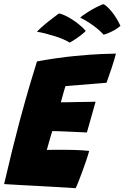

<svg xmlns="http://www.w3.org/2000/svg" viewBox="-34 -932 620 958"><path d="M343 7Q296.5 4 250.2 1.2Q204 -1.5 157.5 -4Q115 -6 71.8 -8.5Q28.5 -11 -13.5 -13.5Q6.5 -100 26.2 -179.8Q46 -259.5 64.5 -329.5Q93.5 -436.5 116.2 -513.2Q139 -590 150.5 -625.5Q251 -644 335.2 -652.2Q419.5 -660.5 475.2 -662.5Q531 -664.5 544.5 -664.5Q535 -628.5 523.2 -593.2Q511.5 -558 497.5 -519L293 -502.5Q291 -498 287.8 -486.8Q284.5 -475.5 280.8 -462.2Q277 -449 274 -437.8Q271 -426.5 269.5 -421.5Q281 -421.5 298 -421.8Q315 -422 334.8 -422.5Q354.5 -423 374.5 -423.2Q394.5 -423.5 412.2 -423.8Q430 -424 443 -424.5L399.5 -271Q393 -271.5 375.5 -272.2Q358 -273 335.2 -274Q312.5 -275 290 -276Q267.5 -277 250.5 -277.5Q233.5 -278 227 -278Q225.5 -273.5 222.5 -264.2Q219.5 -255 216.5 -243.8Q213.5 -232.5 210 -221Q206.5 -209.5 204 -199.8Q201.5 -190 199.5 -184Q205 -184.5 233.8 -184.5Q262.5 -184.5 293.5 -184.5Q316.5 -184.5 338.5 -183.8Q360.5 -183 379.2 -181.8Q398 -180.5 411 -179Q405 -156.5 395 -127.5Q385 -98.5 374.5 -70Q364 -41.5 355.5 -20.5Q347 0.5 343 7ZM259.5 -864.5Q268 -864.5 284.8 -857.2Q301.5 -850 321.8 -837.5Q342 -825 361.2 -809.2Q380.5 -793.5 394 -777.5Q386 -769 369 -756Q352 -743 335.8 -732.5Q319.5 -722 313.5 -719.5Q301.5 -727.5 281.5 -736Q261.5 -744.5 237.8 -752Q214 -759.5 191.2 -765.2Q168.5 -771 150.5 -773.5Q154.5 -779 170.5 -793.5Q186.5 -808 210.2 -827Q234 -846 259.5 -864.5ZM480.5 -911.5Q488 -909.5 499 -899.8Q510 -890 522.5 -875Q535 -860 546.5 -841.2Q558 -822.5 567 -803Q553.5 -791 536 -781.2Q518.5 -771.5 503.8 -765.8Q489 -760 483 -759Q473 -770 459.5 -782Q446 -794 430 -805.5Q414 -817 397.5 -827Q381 -837 366 -844Q373 -851.5 405 -872.2Q437 -893 480.5 -911.5Z"/></svg>

Font: Grandstander Thin ExtraBold
Style: Italic
Weight: 800
Italic angle: -15°
Version: Version 1.200